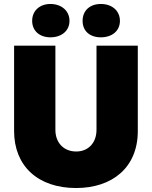

<svg xmlns="http://www.w3.org/2000/svg" viewBox="-20 -930 765 967"><path d="M234 -742C289 -742 330 -774 330 -825C330 -876 289 -910 234 -910C180 -910 142 -876 142 -825C142 -774 180 -742 234 -742ZM488 -742C544 -742 584 -774 584 -825C584 -876 544 -910 488 -910C432 -910 396 -876 396 -825C396 -774 432 -742 488 -742ZM363 17C544 17 674 -85 674 -270V-700H466V-276C466 -211 425 -167 364 -167C301 -167 259 -211 259 -276V-700H51V-270C51 -94 171 17 363 17Z"/></svg>

Font: Fixel Display Black
Style: Regular
Weight: 900
Designer: AlfaBravo + MacPaw
Foundry: Kyrylo Tkachov, Marchela Mozhyna, Serhii Makarenko, Maria Weinstein, Zakhar Kryvoshyya
Version: Version 1.211